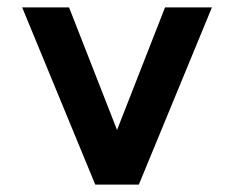

<svg xmlns="http://www.w3.org/2000/svg" viewBox="-20 -500 634 520"><path d="M40 -480H167L297 -148L427 -480H554L356 0H238Z"/></svg>

Font: Prompt Medium
Style: Regular
Weight: 500
Designer: Katatrad Team
Foundry: CadsonDemak
Version: Version 1.001